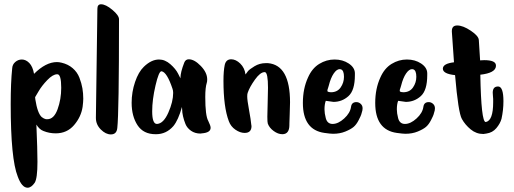

<svg xmlns="http://www.w3.org/2000/svg" viewBox="-20 -695 2401 897"><path d="M268 -402Q298 -395 319.5 -376.5Q341 -358 351 -332Q361 -306 365 -282.5Q369 -259 369 -234Q369 -220 366 -196Q359 -149 326 -110.5Q293 -72 240 -72Q210 -72 183 -83Q164 -90 150 -113Q155 5 155 61Q155 139 142 159Q126 182 109 182Q82 182 63 130Q30 48 30 -208Q30 -310 37 -376Q38 -394 51.5 -405.5Q65 -417 82 -417Q101 -417 117 -400.5Q133 -384 139 -350Q194 -405 246 -405Q256 -405 268 -402ZM195 -138H201Q232 -138 249 -184.5Q266 -231 266 -285Q266 -348 248 -348H247Q227 -348 201 -321Q175 -294 160 -268L144 -241Q144 -239 144.5 -236Q145 -233 145 -231Q155 -166 175 -148Q185 -140 195 -138Z M435 -654Q435 -675 452 -675Q474 -675 505 -649Q536 -623 536 -605Q536 -168 528 -97Q525 -67 498 -67Q474 -67 451 -90Q428 -113 428 -144V-145Z M841 -403Q847 -418 862 -418Q888 -418 918 -387Q948 -356 948 -324Q948 -313 946 -308Q939 -286 939 -242Q939 -154 953 -130Q964 -108 964 -98Q964 -75 923 -72Q922 -72 920 -71.5Q918 -71 917 -71Q891 -71 872.5 -84Q854 -97 846.5 -115.5Q839 -134 835 -152Q831 -170 831 -183L830 -196V-195Q813 -134 790 -106Q757 -68 709 -68H707Q650 -68 622.5 -110Q595 -152 595 -215Q595 -265 611 -312Q627 -359 652 -383Q687 -417 723 -417Q751 -417 776 -395Q801 -373 812 -351L823 -329V-331Q823 -357 841 -403ZM714 -116Q744 -118 766.5 -169Q789 -220 789 -261Q789 -272 786 -280Q760 -358 735 -362H734Q722 -362 706.5 -295.5Q691 -229 691 -175Q691 -116 713 -116Z M1030 -392Q1036 -418 1060 -418Q1082 -418 1102.5 -398Q1123 -378 1127 -347Q1131 -353 1138 -362Q1145 -371 1169 -385.5Q1193 -400 1221 -400H1232Q1335 -391 1335 -217Q1335 -196 1333.5 -162Q1332 -128 1332 -117V-113V-111Q1332 -68 1299 -68Q1279 -68 1258.5 -83Q1238 -98 1231 -118Q1229 -124 1229 -150Q1229 -166 1230.5 -214Q1232 -262 1232 -285Q1232 -355 1218 -358H1216Q1196 -358 1171 -323Q1146 -288 1137 -261Q1135 -256 1135 -244Q1135 -227 1143.5 -181Q1152 -135 1154 -112Q1154 -111 1154.5 -109Q1155 -107 1155 -106Q1155 -74 1123 -74Q1102 -74 1080 -89Q1058 -104 1049 -129Q1024 -195 1024 -317Q1024 -364 1030 -392Z M1620 -196Q1623 -218 1645 -218Q1656 -218 1665 -210Q1674 -202 1674 -189Q1674 -183 1673 -179Q1669 -165 1667.5 -159.5Q1666 -154 1655.5 -133.5Q1645 -113 1632 -102Q1619 -91 1593.5 -80.5Q1568 -70 1536 -70Q1524 -70 1496 -74Q1395 -88 1395 -214Q1395 -281 1419 -333Q1438 -376 1471.5 -396.5Q1505 -417 1543 -417Q1581 -417 1609 -398.5Q1637 -380 1638 -354V-344Q1638 -273 1608 -246Q1578 -219 1538 -219L1502 -224Q1496 -208 1496 -184Q1496 -166 1502 -143Q1509 -116 1534 -116Q1560 -116 1588 -141.5Q1616 -167 1620 -196ZM1516 -295Q1515 -291 1513 -285Q1509 -275 1509.5 -270.5Q1510 -266 1517 -265Q1519 -265 1522 -264.5Q1525 -264 1526 -264Q1556 -264 1571.5 -286.5Q1587 -309 1587 -336Q1587 -366 1573 -371Q1571 -372 1567 -372Q1553 -372 1539 -351.5Q1525 -331 1516 -295Z M1958 -196Q1961 -218 1983 -218Q1994 -218 2003 -210Q2012 -202 2012 -189Q2012 -183 2011 -179Q2007 -165 2005.5 -159.5Q2004 -154 1993.5 -133.5Q1983 -113 1970 -102Q1957 -91 1931.5 -80.5Q1906 -70 1874 -70Q1862 -70 1834 -74Q1733 -88 1733 -214Q1733 -281 1757 -333Q1776 -376 1809.5 -396.5Q1843 -417 1881 -417Q1919 -417 1947 -398.5Q1975 -380 1976 -354V-344Q1976 -273 1946 -246Q1916 -219 1876 -219L1840 -224Q1834 -208 1834 -184Q1834 -166 1840 -143Q1847 -116 1872 -116Q1898 -116 1926 -141.5Q1954 -167 1958 -196ZM1854 -295Q1853 -291 1851 -285Q1847 -275 1847.5 -270.5Q1848 -266 1855 -265Q1857 -265 1860 -264.5Q1863 -264 1864 -264Q1894 -264 1909.5 -286.5Q1925 -309 1925 -336Q1925 -366 1911 -371Q1909 -372 1905 -372Q1891 -372 1877 -351.5Q1863 -331 1854 -295Z M2332 -222Q2332 -181 2323 -140Q2317 -118 2299 -96.5Q2281 -75 2252 -71Q2242 -69 2238 -69Q2205 -69 2179 -90.5Q2153 -112 2138 -139Q2121 -168 2106 -344Q2049 -350 2049 -374V-375Q2050 -398 2101 -404L2091 -547V-550Q2091 -576 2116 -576Q2143 -576 2179.5 -551.5Q2216 -527 2217 -508Q2221 -446 2223 -413Q2226 -413 2232.5 -413.5Q2239 -414 2242 -414Q2297 -414 2297 -389V-386Q2295 -354 2224 -346Q2228 -125 2249 -125H2250Q2284 -132 2284 -217V-233Q2284 -236 2283 -246Q2282 -256 2282 -262Q2282 -291 2307 -291Q2332 -291 2332 -222Z"/></svg>

Font: KleponIjo
Style: Ijo
Weight: 400
Designer: Aprian Dwi Nur Sembada & Aurellia CItra
Version: Version 001.000